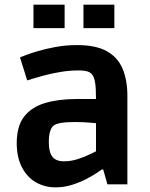

<svg xmlns="http://www.w3.org/2000/svg" viewBox="-20 -793 647 826"><path d="M219 13Q172 13 134 -9Q96 -31 74 -74Q52 -117 52 -177Q52 -250 83.5 -291Q115 -332 173 -349.5Q231 -367 309 -367H393Q393 -412 389.5 -435.5Q386 -459 378 -470Q373 -479 359.5 -484.5Q346 -490 316 -490Q279 -490 240.5 -483.5Q202 -477 170 -468.5Q138 -460 117.5 -453.5Q97 -447 97 -447L66 -546Q66 -546 86 -554Q106 -562 141 -572.5Q176 -583 219.5 -591Q263 -599 312 -599Q393 -599 440 -572.5Q487 -546 507.5 -497Q528 -448 528 -381V0H442L424 -64H418Q416 -62 398 -50Q380 -38 352.5 -23.5Q325 -9 290.5 2Q256 13 219 13ZM255 -99Q286 -99 316 -109Q346 -119 367.5 -129.5Q389 -140 393 -142V-263Q389 -263 364.5 -265.5Q340 -268 301 -268Q228 -268 210 -252Q201 -245 195.5 -227.5Q190 -210 190 -181Q190 -138 205.5 -118.5Q221 -99 255 -99ZM124 -672V-773H258V-672ZM339 -672V-773H472V-672Z"/></svg>

Font: Ruda ExtraBold
Style: Regular
Weight: 800
Designer: Mariela Monsalve and Angelina Sanchez
Foundry: Mariela Monsalve and Angelina Sanchez
Version: Version 2.000